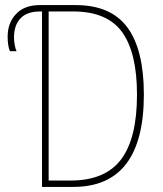

<svg xmlns="http://www.w3.org/2000/svg" viewBox="-20 -734 640 754"><path d="M545 -363Q545 0 268 0H145V-689H138Q86 -689 60.5 -662Q35 -635 35 -587Q35 -572 38 -556.5Q41 -541 45 -533H19Q10 -554 10 -590Q10 -644 43 -679Q76 -714 136 -714H164H277Q416 -714 480.5 -626Q545 -538 545 -363ZM518 -362Q518 -527 459.5 -608Q401 -689 267 -689H171V-25H257Q393 -25 455.5 -108Q518 -191 518 -362Z"/></svg>

Font: Noto Sans Mono UI Thin
Style: Regular
Weight: 250
Monospace: yes
Designer: Monotype Design team
Foundry: Monotype Imaging Inc.
Version: Version 1.000